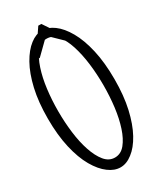

<svg xmlns="http://www.w3.org/2000/svg" viewBox="-227 -940 856 1021"><g transform="rotate(-30 201.0 -430.0)"><path d="M259.3 -752.4Q233.4 -783.7 196.8 -783.7Q160.2 -783.7 134.3 -752.2Q108.4 -720.7 91.1 -668.2Q73.7 -615.7 65.7 -551.3Q57.6 -486.8 57.6 -418.5Q57.6 -350.1 65.7 -285.6Q73.7 -221.2 91.1 -169.4Q108.4 -117.7 134.3 -85.9Q160.2 -54.2 196.8 -54.2Q233.4 -54.2 259.3 -85.9Q285.2 -117.7 302.2 -169.4Q319.3 -221.2 327.4 -285.6Q335.4 -350.1 335.4 -418.5Q335.4 -486.8 327.4 -551.3Q319.3 -615.7 302.5 -668.2Q285.6 -720.7 259.3 -752.4ZM124 -21Q87.4 -47.9 56.9 -100.6Q26.4 -153.3 8.3 -231.9Q-9.8 -310.5 -9.8 -411.9Q-9.8 -513.2 8.3 -591.6Q26.4 -669.9 56.9 -724.1Q87.4 -778.3 124 -806.2Q159.7 -834 196.8 -834Q233.9 -834 269.5 -807.6Q306.2 -780.8 336.4 -727.8Q366.7 -674.8 384.5 -596.7Q402.3 -518.6 402.3 -417Q402.3 -315.4 384.5 -237.3Q366.7 -159.2 336.7 -104.5Q306.6 -49.8 269.5 -22Q233.9 5.9 196.8 5.9Q159.7 5.9 124 -21ZM301.3 -732.9 292 -711.4 202.1 -798.8 112.8 -711.4 103.5 -732.9 193.4 -865.7H211.9Z"/></g></svg>

Font: Scarab Serif
Style: Condensed-Light
Weight: 300
Designer: John Roberts
Foundry: Scarab
Version: 1.0